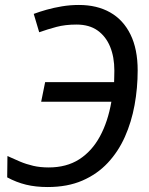

<svg xmlns="http://www.w3.org/2000/svg" viewBox="-20 -744 599 774"><path d="M172 10Q124 10 85 0.5Q46 -9 9 -29L10 -115Q36 -103 61 -92.5Q86 -82 114 -75.5Q142 -69 176 -69Q248 -69 299 -101.5Q350 -134 382.5 -193.5Q415 -253 429 -334H146L162 -413H440Q440 -423 440.5 -433.5Q441 -444 441 -459Q441 -514 424 -555.5Q407 -597 373.5 -621Q340 -645 288 -645Q243 -645 207.5 -635.5Q172 -626 138 -614L116 -688Q140 -697 168.5 -705Q197 -713 230 -718.5Q263 -724 298 -724Q371 -724 424 -694Q477 -664 506 -605Q535 -546 535 -460Q535 -389 522.5 -320.5Q510 -252 483.5 -192.5Q457 -133 414.5 -87.5Q372 -42 312 -16Q252 10 172 10Z"/></svg>

Font: Noto Sans Display
Style: Italic
Weight: 400
Italic angle: -12°
Designer: Monotype Design Team
Foundry: Monotype Imaging Inc.
Version: Version 2.003